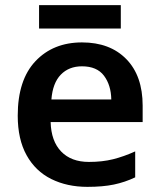

<svg xmlns="http://www.w3.org/2000/svg" viewBox="-20 -717 621 747"><path d="M299 -552Q408 -552 471.5 -487Q535 -422 535 -306V-242H177Q179 -168 218 -127.5Q257 -87 326 -87Q378 -87 420 -97.5Q462 -108 506 -128V-27Q466 -8 423 1Q380 10 320 10Q241 10 179.5 -20.5Q118 -51 83.5 -113Q49 -175 49 -267Q49 -406 118 -479Q187 -552 299 -552ZM299 -459Q248 -459 216.5 -426.5Q185 -394 180 -330H413Q412 -386 384.5 -422.5Q357 -459 299 -459ZM450 -697V-606H132V-697Z"/></svg>

Font: Noto Sans Kannada SemiBold
Style: Regular
Weight: 600
Designer: Jelle Bosma - Monotype Design Team
Foundry: Monotype Imaging Inc.
Version: Version 2.005; ttfautohint (v1.8.4.7-5d5b)